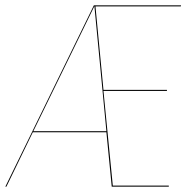

<svg xmlns="http://www.w3.org/2000/svg" viewBox="-34 -700 733 720"><path d="M324 -676 354 -363H592V-359H354L389 -4H599V0H385L365 -204H89L-10 0H-14L318 -680H645L644 -676ZM320 -677 91 -208H365Z"/></svg>

Font: Fira Sans Condensed Four
Style: Italic
Weight: 100
Width: 3
Italic angle: -8°
Designer: bBox Type GmbH & Carrois Corporate GbR & Edenspiekermann AG
Foundry: bBox Type GmbH & Carrois Corporate GbR & Edenspiekermann AG
Version: Version 4.301